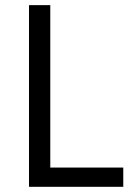

<svg xmlns="http://www.w3.org/2000/svg" viewBox="-20 -720 511 740"><path d="M91.8 -700.2H173.8V-74.2H455.1V0H91.8Z"/></svg>

Font: Selawik
Style: Regular
Weight: 400
Designer: Aaron Bell
Foundry: Microsoft Corporation
Version: Version 1.01